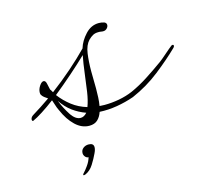

<svg xmlns="http://www.w3.org/2000/svg" viewBox="-91 -461 877 817"><g transform="rotate(-15 347.0 -52.5)"><path d="M259 55Q226 55 198 28.5Q170 2 151 -42Q144 -56 140.5 -68.5Q137 -81 133 -91Q104 -69 77.5 -52Q51 -35 33 -27Q28 -27 28 -34Q28 -38 31 -43Q34 -48 41 -52Q59 -63 79 -76Q99 -89 119 -103Q111 -108 104 -113.5Q97 -119 93 -126Q91 -129 91 -136Q91 -150 100.5 -164.5Q110 -179 119 -179Q128 -179 131 -164L137 -137L139 -135Q141 -132 142.5 -129Q144 -126 146 -123Q193 -158 237.5 -197Q282 -236 315 -270Q315 -270 315.5 -270.5Q316 -271 316 -272Q325 -302 350.5 -329.5Q376 -357 410 -357Q423 -357 434 -353Q443 -349 443 -340Q443 -331 434.5 -323.5Q426 -316 411 -319Q407 -320 404 -320Q401 -320 398 -320Q384 -320 374 -314.5Q364 -309 354 -299Q336 -280 331 -244.5Q326 -209 326 -167Q326 -148 326.5 -129Q327 -110 327 -91Q327 -71 326 -51.5Q325 -32 322 -15Q327 -15 332.5 -14.5Q338 -14 344 -14Q376 -14 408.5 -20Q441 -26 469 -38Q507 -55 543.5 -78.5Q580 -102 619 -130Q631 -139 652 -157.5Q673 -176 685 -185Q687 -186 689 -186Q694 -186 694 -181Q694 -177 690 -173Q648 -132 592 -88Q536 -44 469 -15Q432 -2 393 4.5Q354 11 316 9Q309 30 295.5 42.5Q282 55 259 55ZM271 -24Q281 -50 286.5 -87Q292 -124 297 -165.5Q302 -207 309 -243Q278 -213 237 -177Q196 -141 155 -108Q177 -79 205.5 -57Q234 -35 271 -24ZM232 13Q247 13 260 -2Q229 -13 203 -32Q177 -51 156 -82Q170 -47 189.5 -17Q209 13 232 13ZM182.4 252.2Q179 252.2 179 249.6Q179 247.1 186.6 239.4Q191.7 234.3 203.6 217.8Q215.5 201.2 220.6 183.3Q212.1 183.3 206.2 176.1Q200.2 168.9 200.2 160.4Q200.2 146.8 210.4 138.7Q220.6 130.7 234.2 130.7Q256.3 130.7 256.3 148.5Q256.3 159.6 248.7 174.8Q239.3 195.2 224.9 218.2Q210.4 241.1 189.2 250.5Q184.1 252.2 182.4 252.2Z"/></g></svg>

Font: WindSong
Style: Regular
Weight: 400
Designer: Robert E. Leuschke
Foundry: Robert E. Leuschke
Version: Version 1.010; ttfautohint (v1.8.3)